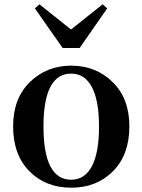

<svg xmlns="http://www.w3.org/2000/svg" viewBox="-20 -856 661 892"><path d="M350 -633H271L142 -817L163 -836L310 -719L457 -836L478 -817ZM311 -21Q373 -21 406.5 -83Q440 -145 440 -268Q440 -390 406.5 -452Q373 -514 311 -514Q182 -514 182 -268Q182 -21 311 -21ZM581 -269Q581 -137 505 -60.5Q429 16 311 16Q192 16 116.5 -60.5Q41 -137 41 -269Q41 -399 119 -475Q197 -551 311 -551Q425 -551 503 -475Q581 -399 581 -269Z"/></svg>

Font: Swei Spring CJKtc
Style: Bold
Weight: 700
Version: Version 1.021